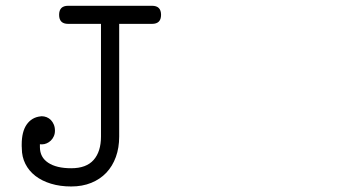

<svg xmlns="http://www.w3.org/2000/svg" viewBox="-20 -638 1244 674"><path d="M219.2 -554.2Q187.5 -554.2 187.5 -585.9Q187.5 -617.7 219.2 -617.7H513.7Q545.4 -617.7 545.4 -585.9Q545.4 -554.2 513.7 -554.2H398.4V-158.7Q398.4 -119.1 386.7 -86.9Q375 -54.7 353.3 -31.7Q331.5 -8.8 300.3 3.9Q269 16.6 230 16.6Q190.9 16.6 158.9 6.8Q127 -2.9 104.2 -20.5Q81.5 -38.1 69.1 -62.7Q56.6 -87.4 56.6 -117.2V-118.7Q56.2 -121.6 56.2 -124.5Q56.2 -127.4 56.2 -130.4Q56.2 -175.8 73.7 -200.9Q91.3 -226.1 122.1 -229.5H122.6Q123 -230 126 -230Q135.3 -230 143.8 -226.6Q152.3 -223.1 158.7 -216.6Q165 -210 168.9 -200.7Q172.9 -191.4 172.9 -179.2Q172.9 -168.5 168.9 -159.7Q165 -150.9 158.4 -144.5Q151.9 -138.2 143.8 -134.8Q135.7 -131.3 127.9 -131.3Q126 -131.3 124 -131.3Q122.1 -131.3 120.1 -131.8V-121.6Q120.1 -85.9 149.2 -66.7Q178.2 -47.4 230 -47.4Q283.2 -47.4 308.8 -76.7Q334.5 -106 334.5 -158.7V-554.2Z"/></svg>

Font: Erica Type
Style: Italic
Weight: 400
Monospace: yes
Designer: Peter Wiegel
Foundry: Peter Wiegel
Version: Version 1.000 2010 initial release